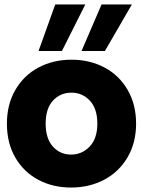

<svg xmlns="http://www.w3.org/2000/svg" viewBox="-20 -834 631 862"><path d="M11 -279Q11 -365 49 -430.5Q87 -496 153 -531Q219 -566 301 -566Q383 -566 449 -531Q515 -496 553 -430.5Q591 -365 591 -279Q591 -193 552.5 -127.5Q514 -62 447.5 -27Q381 8 299 8Q217 8 151.5 -27Q86 -62 48.5 -127Q11 -192 11 -279ZM417 -279Q417 -346 383.5 -382Q350 -418 301 -418Q251 -418 218 -382.5Q185 -347 185 -279Q185 -212 217.5 -176Q250 -140 299 -140Q348 -140 382.5 -176Q417 -212 417 -279ZM258 -605H153L228 -814H363ZM451 -605H346L436 -814H572Z"/></svg>

Font: Poppins A&M
Style: Bold-A&M
Weight: 700
Designer: Ninad Kale (Devanagari), Jonny Pinhorn (Latin)
Foundry: Indian Type Foundry
Version: 4.004